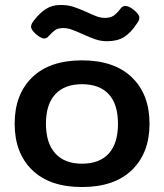

<svg xmlns="http://www.w3.org/2000/svg" viewBox="-20 -738 661 773"><path d="M312 -601Q283 -614 267 -619.5Q251 -625 235 -625Q215 -625 204 -618Q193 -611 176 -593Q169 -583 158 -583Q145 -583 123 -602Q105 -619 105 -630Q105 -641 116 -655Q140 -686 165 -702Q190 -718 224 -718Q253 -718 276 -710.5Q299 -703 330 -689Q353 -678 369.5 -672Q386 -666 403 -666Q423 -666 436 -674Q449 -682 465 -703Q473 -714 485 -714Q499 -714 519 -698Q541 -680 541 -667Q541 -656 531 -643Q506 -605 479 -588.5Q452 -572 410 -572Q387 -572 364.5 -579.5Q342 -587 312 -601ZM39 -240Q39 -358 109.5 -426.5Q180 -495 310 -495Q440 -495 511 -426.5Q582 -358 582 -240Q582 -122 511 -53.5Q440 15 310 15Q180 15 109.5 -53.5Q39 -122 39 -240ZM455 -240Q455 -318 418 -358.5Q381 -399 310 -399Q240 -399 202.5 -358.5Q165 -318 165 -240Q165 -162 202.5 -120.5Q240 -79 310 -79Q381 -79 418 -120Q455 -161 455 -240Z"/></svg>

Font: Mitr
Style: Regular
Weight: 400
Designer: Thanarat Vachiruckul
Foundry: Cadson Demak
Version: Version 1.002